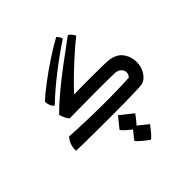

<svg xmlns="http://www.w3.org/2000/svg" viewBox="-228 -749 1200 1200"><g transform="rotate(-45 372.0 -149.5)"><path d="M349.1 7.8Q291 7.8 232.9 7.6Q174.8 7.3 125 6.6Q75.2 5.9 41.5 4.9Q40.5 -21 47.4 -43.9Q54.2 -66.9 74.2 -89.4Q138.7 -85.4 211.9 -83Q285.2 -80.6 356.9 -80.1Q425.8 -79.6 488.5 -81.1Q551.3 -82.5 598.1 -85.4Q613.3 -103 611.8 -122.1Q610.4 -139.2 596.2 -152.1Q582 -165 559.1 -167Q547.9 -168 505.6 -168.2Q463.4 -168.5 414.1 -168.5Q372.6 -168.5 324.7 -168.2Q276.9 -168 232.4 -167.5Q188 -167 155.8 -166.5Q145.5 -178.2 137 -196.3Q128.4 -214.4 125.5 -229Q168.5 -272.9 230.5 -324.7Q292.5 -376.5 366.2 -431.9Q439.9 -487.3 516.6 -543Q525.4 -538.6 536.4 -525.9Q547.4 -513.2 550.3 -502.9Q500.5 -462.9 450.7 -418Q400.9 -373 357.2 -330.3Q313.5 -287.6 281.7 -252.9Q309.1 -253.4 335.4 -253.7Q361.8 -253.9 399.4 -253.9Q434.6 -253.9 470 -253.7Q505.4 -253.4 532.2 -253.2Q559.1 -252.9 567.4 -252.4Q640.1 -248.5 671.1 -209.5Q702.1 -170.4 702.1 -118.2Q702.1 -75.2 679 -40Q655.8 -4.9 622.6 1.5Q611.3 3.4 570.8 4.9Q530.3 6.3 472.2 7.1Q414.1 7.8 349.1 7.8ZM147.5 -289.1Q135.3 -295.9 127.7 -314.5Q120.1 -333 121.1 -350.1Q158.2 -384.3 213.9 -426.5Q269.5 -468.8 332.8 -510.7Q396 -552.7 456.1 -585.9Q461.9 -581.5 469.2 -570.6Q476.6 -559.6 479 -549.3Q439 -523.9 393.3 -491Q347.7 -458 302 -422.4Q256.3 -386.7 216.3 -352.3Q176.3 -317.9 147.5 -289.1ZM420.4 286.6Q388.7 263.7 367.7 245.1Q346.7 226.6 342.8 217.8L400.9 145.5L486.3 213.9Q436 281.2 420.4 286.6ZM402.8 173.8Q371.6 150.9 350.8 132.1Q330.1 113.3 325.7 105L383.8 33.2L468.8 100.6Q418.9 168.5 402.8 173.8Z"/></g></svg>

Font: Harmattan
Style: Bold
Weight: 700
Designer: George W. Nuss III and SIL International
Foundry: SIL International
Version: Version 4.000